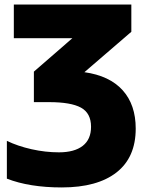

<svg xmlns="http://www.w3.org/2000/svg" viewBox="-20 -573 647 833"><path d="M127 -262.2 293.9 -407.2H40V-553.2H549.8V-435.1L346.2 -259.8Q455.1 -244.6 512 -181.6Q568.8 -118.7 568.8 -15.1Q568.8 109.9 485.6 175Q402.3 240.2 248 240.2Q107.9 240.2 9.8 202.1V38.1Q57.1 61 117.2 74.5Q177.2 87.9 235.8 87.9Q302.7 87.9 338.9 59.8Q375 31.7 375 -22.9Q375 -82 331.3 -106Q287.6 -129.9 192.9 -129.9H127Z"/></svg>

Font: Black Ops One [rus by aLiNcE]
Style: Regular
Weight: 400
Designer: James Grieshaber
Foundry: James Grieshaber
Version: Version 1.002;May 25, 2024;FontCreator 13.0.0.2680 64-bit